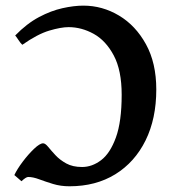

<svg xmlns="http://www.w3.org/2000/svg" viewBox="-20 -650 605 685"><path d="M228 14.6Q196.3 14.6 169.2 6.3Q142.1 -2 119.9 -10.3Q97.7 -18.6 80.6 -18.6Q72.8 -18.6 56.6 -3.4Q54.2 -5.9 44.2 -14.2Q34.2 -22.5 31.2 -25.4Q41 -46.4 60.8 -72.8Q80.6 -99.1 101.3 -118.9Q122.1 -138.7 133.8 -138.7Q141.6 -138.7 152.1 -125.7Q162.6 -112.8 178 -96.2Q193.4 -79.6 216.3 -66.9Q239.3 -54.2 272.9 -54.2Q308.6 -54.2 340.8 -78.6Q373 -103 393.6 -159.7Q414.1 -216.3 414.1 -312Q414.1 -398.9 386 -451.9Q357.9 -504.9 314.5 -529.1Q271 -553.2 224.6 -553.2Q197.8 -553.2 155.8 -540.8Q113.8 -528.3 59.6 -490.2Q54.2 -494.6 45.7 -507.6Q37.1 -520.5 34.2 -523.4Q75.7 -565.9 118.9 -588.9Q162.1 -611.8 202.9 -620.8Q243.7 -629.9 277.3 -629.9Q345.2 -629.9 404.5 -594.5Q463.9 -559.1 500.7 -492.2Q537.6 -425.3 537.6 -330.6Q537.6 -226.6 499.3 -148.9Q460.9 -71.3 391.4 -28.3Q321.8 14.6 228 14.6Z"/></svg>

Font: Gentium Plus
Style: Bold
Weight: 700
Designer: Victor Gaultney, Annie Olsen, Iska Routamaa, Becca Hirsbrunner
Foundry: SIL International
Version: Version 6.101